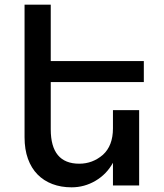

<svg xmlns="http://www.w3.org/2000/svg" viewBox="-20 -793 700 821"><path d="M197 -442V-240Q197 -93 319 -93Q376 -93 420 -131Q463 -170 463 -244V-322H575V0H463V-97Q436 -48 388.5 -20Q341 8 286 8Q241 8 204 -6Q167 -20 140.5 -47Q114 -74 99.5 -114Q85 -154 85 -206V-773H197V-532H595V-442Z"/></svg>

Font: Montserrat_am3
Style: Regular
Weight: 400
Designer: Julieta Ulanovsky
Foundry: Julieta Ulanovsky, Armenina letters added by Vahan Hovhannisyan
Version: Version 2.001